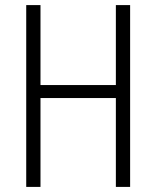

<svg xmlns="http://www.w3.org/2000/svg" viewBox="-20 -734 614 754"><path d="M491 0V-714H435V-400H139V-714H83V0H139V-349H435V0Z"/></svg>

Font: Noto Sans Gujarati Condensed Light
Style: Regular
Weight: 300
Width: 3
Designer: Jelle Bosma - Monotype Design Team, Universal Thirst
Foundry: Monotype Imaging Inc.
Version: Version 2.106